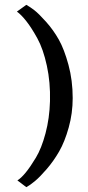

<svg xmlns="http://www.w3.org/2000/svg" viewBox="-20 -637 365 795"><path d="M281 -231Q281 -168 264.5 -109Q248 -50 225 -10Q202 30 173.5 63Q145 96 124.5 113Q104 130 89 138L52 110Q67 101 86 78Q105 55 128.5 16Q152 -23 168.5 -85Q185 -147 187 -218Q189 -296 174 -365Q159 -434 134.5 -478.5Q110 -523 88.5 -550Q67 -577 50 -589L89 -617Q105 -608 122.5 -594.5Q140 -581 170.5 -547Q201 -513 223.5 -473Q246 -433 263.5 -368.5Q281 -304 281 -231Z"/></svg>

Font: Aikya SemiBold
Style: Regular
Weight: 600
Designer: Neelakash Kshetrimayum (Latin subset based on Merriweather by Eben Sorkin)
Foundry: Brand New Type
Version: Version 1.00 b005